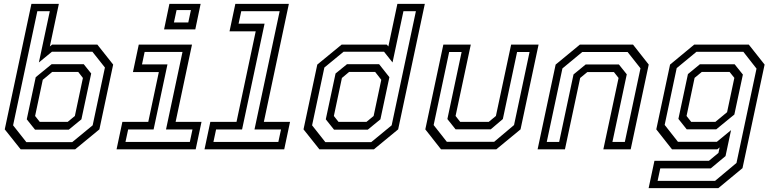

<svg xmlns="http://www.w3.org/2000/svg" viewBox="-20 -770 4012 990"><path d="M86.5 0 4.5 -103 142 -750H283.5L237 -530.5L249 -540H482L563.5 -437L492.5 -103L367.5 0ZM160.5 -101.5 118 -154.8 164.2 -372 246.2 -439H411.8L450.2 -391L399.8 -154.8L334.8 -101.5ZM185 -141.5H329L366 -172L407.5 -368L383.5 -399H249L200.5 -358.5L161 -172ZM115.8 -37.2H352.5L457.8 -123.8L521 -421.8L456.5 -503.2H247.8L180.5 -448L236.8 -712.2H172.5L47.5 -123.8Z M826 -618.5 853.5 -750H1014.5L987 -618.5ZM876.8 -654H950.8L964.5 -718.2H890.5ZM581 0 611 -141.5H744.5L799 -398.5H665.5L695.5 -540H970L885.5 -141.5H1019L989 0ZM627 -38.2H958.8L972.5 -102.5H836L921 -502.2H725.8L712.2 -438H843.5L772 -102.5H640.8Z M1034.5 0 1064.5 -141.5H1199.5L1298.5 -608.5H1163.5L1193.5 -750H1469.5L1340.5 -141.5H1475.5L1445.5 0ZM1080.5 -38.2H1415.2L1429 -102.5H1292.2L1422 -712.2H1224L1210.2 -648H1344.2L1228.2 -102.5H1094.2Z M1908 0H1627L1545 -103L1616 -437L1741.5 -540H1974.5L1982.5 -530.5L2029 -750H2170.5L2033 -103ZM1876.5 -101.5H1702.2L1659.8 -154.8L1710.2 -391L1769.2 -439H1934.8L1987.8 -372L1941.5 -154.8ZM1869.5 -141.5 1906.5 -172 1946 -358.5 1914.5 -399H1780L1743 -368L1701.5 -172L1725.5 -141.5ZM1894.2 -37.2 1999.5 -123.8 2124.5 -712.2H2060.2L2004 -448L1960.2 -503.2H1751.5L1652.5 -421.8L1589.2 -123.8L1657.5 -37.2Z M2254 0 2173 -103 2266 -540H2407.5L2329 -172L2353 -141.5H2500L2537 -172L2615.5 -540H2757L2664 -103L2539 0ZM2284 -38.8H2528L2630.5 -125.2L2710.5 -501.8H2646.2L2572.8 -156.2L2510.2 -103H2329.2L2286.8 -156.2L2360.2 -501.8H2296L2216 -125.2Z M2752 0 2845 -437 2970 -540H3244L3325 -437L3232 0H3091L3169.5 -368L3145.5 -398.5H3008.5L2971.5 -368L2893 0ZM2799.2 -38.2H2863.2L2937.2 -386.2L2999.8 -437.5H3171.2L3211.8 -386.8L3137.8 -38.2H3201.8L3282.5 -417.8L3216.2 -501.8H2982.2L2880 -417.2Z M3324.5 200 3354.5 59H3635.5L3684.5 18.5L3690.5 -10L3678.5 0H3445L3364 -103L3435 -437L3559.5 -540H3841L3922.5 -437L3808.5 97L3684 200ZM3370.8 162.5H3667.2L3777.5 70.2L3880.8 -416.2L3812.8 -503H3571.2L3469.2 -418.8L3407.2 -126L3475.5 -39H3676.5L3749.5 -99L3721 34.8L3644.8 98.2H3384.5ZM3520.8 -103.2 3478 -157 3527.2 -388 3589 -438.8H3767.8L3810.5 -385.5L3766.5 -179.5L3673.2 -103.2ZM3544 -141.5H3668.5L3729 -191.5L3766.5 -368.5L3742 -399H3598.5L3561.5 -368.5L3520 -172Z"/></svg>

Font: Tourney Thin
Style: Italic
Weight: 100
Italic angle: -12°
Designer: Tyler Finck
Foundry: Etcetera Type Co
Version: Version 1.015